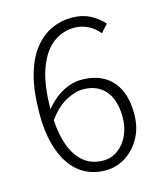

<svg xmlns="http://www.w3.org/2000/svg" viewBox="-102 -727 686 814"><g transform="rotate(-15 241.0 -319.5)"><path d="M262 12Q215 12 176 -7.5Q137 -27 109.5 -65.5Q82 -104 67 -160.5Q52 -217 52 -291Q52 -390 71 -459Q90 -528 123.5 -570Q157 -612 199 -631.5Q241 -651 288 -651Q334 -651 368 -633.5Q402 -616 427 -588L396 -554Q375 -580 347 -593.5Q319 -607 288 -607Q238 -607 196 -576.5Q154 -546 128 -477Q102 -408 102 -291Q102 -213 119.5 -154.5Q137 -96 173 -63.5Q209 -31 263 -31Q299 -31 327.5 -52Q356 -73 372.5 -108.5Q389 -144 389 -189Q389 -234 375 -269Q361 -304 331 -324.5Q301 -345 255 -345Q221 -345 179 -322Q137 -299 99 -244L98 -294Q131 -337 173.5 -361.5Q216 -386 261 -386Q317 -386 357 -363.5Q397 -341 418.5 -297Q440 -253 440 -189Q440 -130 415.5 -85Q391 -40 350.5 -14Q310 12 262 12Z"/></g></svg>

Font: Assistant ExtraLight Light
Style: Regular
Weight: 300
Version: Version 3.000